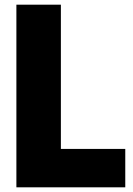

<svg xmlns="http://www.w3.org/2000/svg" viewBox="-20 -800 570 820"><path d="M515 0H50V-780H240V-164H515Z"/></svg>

Font: Tanohe Sans ExtraBold
Style: Regular
Weight: 800
Designer: Village Type and Design LLC & Cristiano Sobral
Foundry: Cooper Hewitt Smithsonian Design Museum
Version: Version 1.00;September 29, 2021;FontCreator 13.0.0.2655 64-b